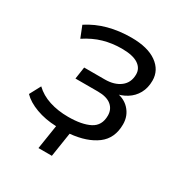

<svg xmlns="http://www.w3.org/2000/svg" viewBox="-150 -605 798 844"><g transform="rotate(30 248.5 -182.5)"><path d="M164 130 183 8Q127 6 81 -11Q35 -28 9 -55L39 -111Q69 -82 112.5 -68Q156 -54 208 -54Q277 -54 317 -74.5Q357 -95 357 -146Q357 -178 334 -197Q311 -216 266 -216H152L161 -277H266Q314 -277 344 -300Q374 -323 374 -365Q374 -396 346.5 -414Q319 -432 263 -432Q215 -432 171 -419.5Q127 -407 83 -378L60 -436Q106 -466 160 -480.5Q214 -495 276 -495Q359 -495 404.5 -462.5Q450 -430 450 -377Q450 -340 434.5 -312Q419 -284 391.5 -267Q364 -250 328 -244L325 -254Q376 -251 405 -220.5Q434 -190 434 -146Q434 -75 384.5 -38Q335 -1 251 7L232 130Z"/></g></svg>

Font: Nunito Sans 12pt
Style: Italic
Weight: 400
Italic angle: -9°
Designer: Vernon Adams
Foundry: Vernon Adams
Version: Version 3.101;gftools[0.9.27]